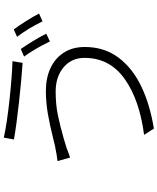

<svg xmlns="http://www.w3.org/2000/svg" viewBox="73 -888 853 1040"><g transform="rotate(-90 500.0 -367.5)"><path d="M524 -493Q455 -493 397 -481Q339 -469 269 -449Q258 -446 246 -442Q220 -435 188 -422L167 -415L148 -483Q172 -485 232 -497L264 -505Q340 -524 402.5 -535Q465 -546 529 -546Q597 -546 650.5 -521.5Q704 -497 735 -449.5Q766 -402 766 -335Q766 -230 709 -153.5Q652 -77 553 -29.5Q454 18 324 39L290 -14Q481 -39 594 -120Q707 -201 707 -337Q707 -407 656 -450Q605 -493 524 -493ZM689 -727 680 -672Q591 -678 467.5 -691.5Q344 -705 265 -719L275 -774Q350 -757 480 -743Q610 -729 689 -727ZM838 -544 796 -524 788 -540Q773 -571 752.5 -605.5Q732 -640 714 -664L755 -682Q774 -655 798.5 -615Q823 -575 838 -544ZM947 -583 905 -564Q865 -645 821 -702L861 -720Q882 -692 907.5 -651.5Q933 -611 947 -583Z"/></g></svg>

Font: 寒蝉端黑体 Light
Style: Regular
Weight: 300
Designer: ChillDuanSans {Warren2060}; 
Source Han Sans {Ryoko NISHIZUKA 西塚涼子 (kana, bopomofo & ideographs); Paul D. Hunt (Latin, G
Foundry: ChillType&Adobe
Version: Version 1.300;Glyphs 3.3 (3306)